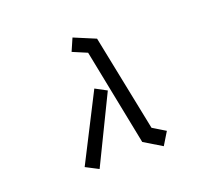

<svg xmlns="http://www.w3.org/2000/svg" viewBox="-130 -936 1260 1133"><g transform="rotate(-20 500.0 -369.5)"><path d="M484 -647 394 -685 428 -763 562 -707 684 -103 763 -55 715 24 604 -43ZM446 -436 517 -398 313 21 234 -20Z"/></g></svg>

Font: Moralerspace Krypton JPDOC
Style: Regular
Weight: 400
Version: v0.0.6; ttfautohint (v1.8.4.7-5d5b-dirty) -l 6 -r 45 -G 200 